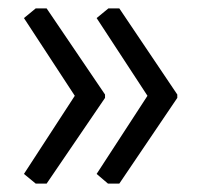

<svg xmlns="http://www.w3.org/2000/svg" viewBox="-20 -495 479 457"><path d="M65 -475H91L230 -270V-262L91 -58H65L37 -81L158 -267L37 -452ZM238 -475H264L402 -270V-262L264 -58H237L210 -81L331 -267L210 -452Z"/></svg>

Font: Almarai
Style: Regular
Weight: 400
Designer: Boutros International 2019
Foundry: Created by Boutros International 2019
Version: Version 1.10